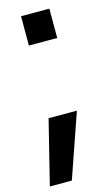

<svg xmlns="http://www.w3.org/2000/svg" viewBox="-133 -611 520 889"><g transform="rotate(-15 127.0 -167.0)"><path d="M65.4 -424.8V-565.4H201.2V-424.8ZM-9.8 230.5 66.4 -76.2H202.1L95.7 230.5Z"/></g></svg>

Font: Gothic A1 Black
Style: Regular
Weight: 900
Version: Version 2.50